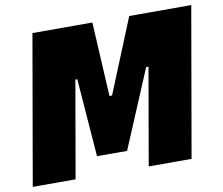

<svg xmlns="http://www.w3.org/2000/svg" viewBox="-77 -794 1029 887"><g transform="rotate(-10 437.0 -350.0)"><path d="M7 0H208L287 -454H296L324 -88H465L619 -454H630L551 0H752L874 -700H583L441 -352H429L410 -700H129Z"/></g></svg>

Font: Fixel Text 20240404 Black
Style: Italic
Weight: 900
Width: 4
Italic angle: -10°
Designer: AlfaBravo + MacPaw
Foundry: Kyrylo Tkachov, Marchela Mozhyna, Serhii Makarenko, Maria Weinstein, Zakhar Kryvoshyya
Version: Version 1.211;Glyphs 3.2 (3225)